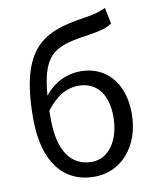

<svg xmlns="http://www.w3.org/2000/svg" viewBox="-91 -886 789 968"><g transform="rotate(-10 304.0 -401.5)"><path d="M316 13C447 13 554 -96 554 -269C554 -428 464 -523 336 -523C267 -523 199 -492 151 -430C168 -657 244 -672 419 -698C464 -705 502 -714 530 -733L513 -816C479 -801 460 -794 400 -785C193 -754 60 -697 60 -329C60 -110 153 13 316 13ZM147 -354C204 -429 260 -453 313 -453C408 -453 460 -381 460 -269C460 -146 399 -63 315 -63C204 -63 147 -154 147 -312Z"/></g></svg>

Font: Noto Sans Mono CJK SC
Style: Regular
Weight: 400
Designer: Ryoko NISHIZUKA 西塚涼子 (kana, bopomofo & ideographs); Paul D. Hunt (Latin, Greek & Cyrillic); Sandoll Communications 산돌커뮤니
Foundry: Adobe
Version: Version 2.004;hotconv 1.0.118;makeotfexe 2.5.65603